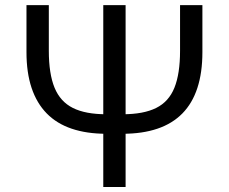

<svg xmlns="http://www.w3.org/2000/svg" viewBox="-20 -748 916 768"><path d="M700.2 -727.5H789.6V-539.6Q789.6 -457.5 769.5 -396.2Q749.5 -335 709.5 -294.2Q669.4 -253.4 609.6 -233.2Q549.8 -212.9 470.7 -212.9H405.3Q326.7 -212.9 266.8 -233.2Q207 -253.4 167 -294.2Q127 -335 106.4 -396.2Q85.9 -457.5 85.9 -539.6V-727.5H175.3V-544.9Q175.3 -453.1 198.2 -397.2Q221.2 -341.3 271.5 -316.2Q321.8 -291 404.8 -291H470.7Q554.2 -291 604.7 -316.2Q655.3 -341.3 677.7 -397.2Q700.2 -453.1 700.2 -544.9ZM393.1 -727.5H482.4V0H393.1Z"/></svg>

Font: Inter 16pt
Style: Regular
Weight: 400
Version: Version 4.001;git-66647c0bb